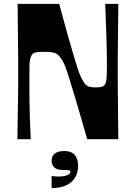

<svg xmlns="http://www.w3.org/2000/svg" viewBox="-20 -720 700 993"><path d="M70 0Q71 -88 72 -143.5Q73 -199 73.5 -233Q74 -267 74 -286Q74 -305 74 -319Q74 -333 74 -350Q74 -367 74 -381Q74 -395 74 -414Q74 -433 73.5 -467Q73 -501 72.5 -556.5Q72 -612 71 -700H286Q308 -620 324 -561.5Q340 -503 352.5 -461.5Q365 -420 373 -393Q381 -366 387.5 -348.5Q394 -331 399.5 -320Q405 -309 411 -299Q422 -280 435 -274Q448 -268 474 -268Q496 -268 506 -271Q516 -274 522 -282Q526 -287 528.5 -297.5Q531 -308 532 -327Q533 -346 533 -377Q533 -405 532.5 -442.5Q532 -480 530.5 -523Q529 -566 527.5 -611.5Q526 -657 524 -700H592Q591 -612 590.5 -556.5Q590 -501 589.5 -467Q589 -433 589 -414Q589 -395 589 -381Q589 -367 589 -350Q589 -333 589 -319Q589 -305 589 -286Q589 -267 589.5 -233Q590 -199 590.5 -143.5Q591 -88 592 0H431Q404 -96 384 -163Q364 -230 350.5 -274.5Q337 -319 328 -346.5Q319 -374 312 -389Q305 -404 299.5 -412Q294 -420 288 -428Q276 -443 259 -447.5Q242 -452 209 -452Q173 -452 159.5 -447.5Q146 -443 141 -429Q137 -421 135 -410Q133 -399 132.5 -381Q132 -363 132 -331Q132 -308 132 -273Q132 -238 132.5 -195Q133 -152 134.5 -102.5Q136 -53 139 0ZM247 253V190Q253 191 262.5 192Q272 193 281 193Q311 193 327.5 186Q344 179 344 169Q344 162 336.5 160.5Q329 159 304 159Q276 159 261.5 146.5Q247 134 247 110Q247 87 263.5 74Q280 61 313 61Q348 61 366 81Q384 101 384 137Q384 189 350 220.5Q316 252 247 253Z"/></svg>

Font: Ojuju ExtraLight
Style: Bold
Weight: 700
Version: Version 1.000